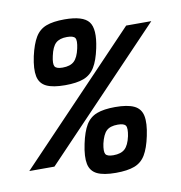

<svg xmlns="http://www.w3.org/2000/svg" viewBox="-148 -897 935 993"><g transform="rotate(-10 319.0 -400.0)"><path d="M-59 -73 565 -727H697L73 -73ZM381 14Q317 14 283 -2.5Q249 -19 241 -57.5Q233 -96 247 -162Q260 -224 281 -259Q302 -294 339 -308Q376 -322 435 -322Q500 -322 534.5 -305.5Q569 -289 577 -250.5Q585 -212 571 -146Q558 -84 537 -49Q516 -14 479 0Q442 14 381 14ZM384 -78Q424 -78 444.5 -97Q465 -116 475 -162Q483 -203 474.5 -216.5Q466 -230 433 -230Q393 -230 373.5 -211.5Q354 -193 343 -146Q335 -106 343 -92Q351 -78 384 -78ZM201 -478Q137 -478 103 -494.5Q69 -511 61 -549.5Q53 -588 67 -654Q81 -716 102 -751Q123 -786 159.5 -800Q196 -814 256 -814Q353 -814 383 -775.5Q413 -737 392 -638Q379 -576 357.5 -541Q336 -506 299 -492Q262 -478 201 -478ZM204 -570Q244 -570 264.5 -589Q285 -608 295 -654Q304 -695 295.5 -708.5Q287 -722 253 -722Q214 -722 194 -703.5Q174 -685 164 -638Q155 -598 163 -584Q171 -570 204 -570Z"/></g></svg>

Font: Victor Mono Thin
Style: Bold Italic
Weight: 700
Italic angle: -12°
Monospace: yes
Version: Version 1.561;gftools[0.9.30]